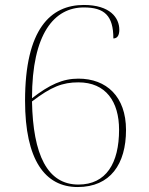

<svg xmlns="http://www.w3.org/2000/svg" viewBox="-20 -744 599 774"><path d="M293 10C425 10 488 -83 488 -220C488 -355 409 -427 296 -427C233 -427 180 -403 109 -348C109 -609 199 -714 318 -714C401 -714 437 -681 437 -589C454 -589 461 -603 461 -624C461 -672 424 -724 318 -724C184 -724 81 -627 81 -338C81 -100 161 10 293 10ZM296 0C171 0 113 -120 109 -335C186 -394 232 -412 296 -412C407 -412 460 -334 460 -221C460 -86 408 0 296 0Z"/></svg>

Font: Noto Serif Display Thin
Style: Regular
Weight: 100
Designer: Monotype Design Team
Foundry: Monotype Imaging Inc.
Version: Version 2.009